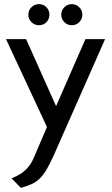

<svg xmlns="http://www.w3.org/2000/svg" viewBox="-20 -889 540 928"><path d="M168 -869Q147 -869 132 -854Q117 -839 117 -818Q117 -797 132 -782Q147 -767 168 -767Q190 -767 204.5 -782Q219 -797 219 -818Q219 -839 204.5 -854Q190 -869 168 -869ZM327 -869Q306 -869 291 -854Q276 -839 276 -818Q276 -797 291 -782Q306 -767 327 -767Q348 -767 363 -782Q378 -797 378 -818Q378 -839 363 -854Q348 -869 327 -869ZM393 -700 251 -376 106 -700H9L207 -275L143 -126Q132 -100 116 -81Q100 -62 80.5 -49.5Q61 -37 36 -27L81 19Q111 11 133.5 0.5Q156 -10 173 -27Q190 -44 205 -69.5Q220 -95 237 -132L488 -700Z"/></svg>

Font: Advent Pro SemiBold
Style: Regular
Weight: 600
Designer: VivaRado, Andreas Kalpakidis
Foundry: VivaRado, Andreas Kalpakidis
Version: Version 3.000